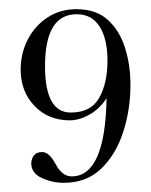

<svg xmlns="http://www.w3.org/2000/svg" viewBox="-20 -394 329 418"><path d="M119 4Q94 4 71 -6.5Q48 -17 48 -39Q50 -63 72 -63Q87 -63 101 -37Q115 -10 136 -10Q209 -10 212 -180Q196 -156 174 -144Q152 -132 132 -132Q85 -132 55 -163.5Q25 -195 25 -242Q25 -278 40.5 -308Q56 -338 83.5 -356Q111 -374 146 -374Q189 -374 214.5 -351Q240 -328 252 -290.5Q264 -253 264 -209Q264 -155 248 -106Q232 -57 200 -26.5Q168 4 119 4ZM134 -149Q178 -149 196 -181Q214 -213 214 -262Q214 -309 197 -336Q180 -363 147 -363Q78 -363 78 -250Q78 -149 134 -149Z"/></svg>

Font: Updock
Style: Regular
Weight: 400
Designer: Robert E. Leuschke
Foundry: Robert E. Leuschke
Version: Version 1.010; ttfautohint (v1.8.4.7-5d5b)